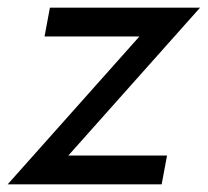

<svg xmlns="http://www.w3.org/2000/svg" viewBox="-35 -480 541 500"><path d="M328 -385H81L95 -460H486L143 -75H400L386 0H-15Z"/></svg>

Font: Jost*
Style: Italic
Weight: 400
Italic angle: -10°
Version: Version 3.7